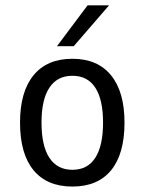

<svg xmlns="http://www.w3.org/2000/svg" viewBox="-20 -684 540 716"><path d="M250 -401.4Q193.4 -401.4 164.1 -356.9Q134.8 -312.5 134.8 -226.6Q134.8 -140.6 164.1 -95.7Q193.4 -50.8 250 -50.8Q306.6 -50.8 335.4 -95.7Q364.3 -140.6 364.3 -226.6Q364.3 -312.5 335.4 -356.9Q306.6 -401.4 250 -401.4ZM250 -464.8Q343.8 -464.8 394 -403.3Q444.3 -341.8 444.3 -226.6Q444.3 -110.4 394.5 -49.3Q344.7 11.7 250 11.7Q155.3 11.7 105 -49.3Q54.7 -110.4 54.7 -226.6Q54.7 -341.8 105 -403.3Q155.3 -464.8 250 -464.8ZM306.6 -664.1H386.7L254.9 -511.7H192.4Z"/></svg>

Font: BabelStone Irk Bitig Colour
Style: Regular
Weight: 400
Designer: Andrew West
Foundry: BabelStone
Version: Version 1.03 June 7, 2023